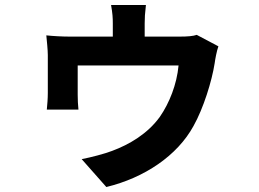

<svg xmlns="http://www.w3.org/2000/svg" viewBox="-20 -660 1040 771"><path d="M770 -520C756 -515 734 -513 700 -513H561V-566C561 -588 562 -606 566 -640H426C432 -606 433 -588 433 -566V-513H262C231 -513 193 -515 166 -518C168 -498 172 -458 172 -439V-287C172 -265 170 -240 168 -220H295C293 -236 292 -262 292 -280V-397H697C690 -321 660 -246 622 -191C573 -123 500 -80 430 -54C402 -43 345 -28 308 -21L407 91C560 54 692 -35 757 -154C797 -225 831 -335 842 -406C844 -421 850 -455 857 -474Z"/></svg>

Font: Noto Sans T Chinese Bold
Style: Bold
Weight: 700
Designer: Ryoko NISHIZUKA (kana & ideographs); Paul D. Hunt (Latin, Greek & Cyrillic); Wenlong ZHANG (bopomofo); Sandoll Communica
Foundry: Adobe Systems Incorporated
Version: Version 1.000;PS 1;hotconv 1.0.78;makeotf.lib2.5.61930